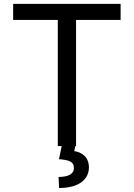

<svg xmlns="http://www.w3.org/2000/svg" viewBox="-20 -747 684 982"><path d="M47.2 -645.2H275.6V0H295.5L281.6 67.1C335.2 71.4 358 80.3 358 112.6C358 145.2 324.9 158 279.5 158L282.3 214.5C382.1 214.5 434.7 171.5 434.7 109.7C434.7 55 397.7 31.6 360.1 25.9L365.1 0H369V-645.2H596.9V-727.3H47.2Z"/></svg>

Font: Margiela Sans Text
Style: Regular
Weight: 400
Designer: Stefan Endress, Andreas Faust
Version: Version 1.100;FEAKit 1.0